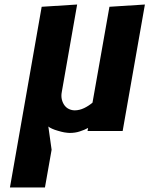

<svg xmlns="http://www.w3.org/2000/svg" viewBox="-20 -580 690 850"><path d="M370 -13.5 367.5 0H523L621.5 -560L464.5 -550L389.5 -125.5Q371.5 -110.5 352.5 -101.5Q331.5 -91.5 311 -91.5Q298 -91.5 286 -97Q274.5 -102 266 -113Q258 -123.5 254 -138.5Q250 -154.5 253.5 -172.5L321.5 -560L164.5 -550L24 250H179L208.5 83L194 -20Q198.5 -15.5 211 -10Q222 -5 236.5 -1Q253 4 264.5 6Q280.5 8.5 288.5 8.5Q313 8.5 332.5 2Q353.5 -4.5 370 -13.5Z"/></svg>

Font: B612
Style: Regular
Weight: 700
Italic angle: -10°
Designer: Nicolas Chauveau, Thomas Paillot, Jonathan Favre-Lamarine, Jean-Luc Vinot
Foundry: AIRBUS
Version: Version 1.008